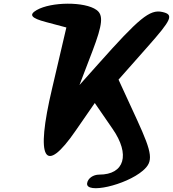

<svg xmlns="http://www.w3.org/2000/svg" viewBox="-20 -901 925 1027"><path d="M176 -847C133 -822 146 -804 226 -783L335 -754L259 -429C168 -46 218 41 386 -204L487 -350L582 -212C678 -74 646 33 511 33C478 33 450 53 446 79C437 139 653 90 744 12C801 -37 797 -77 713 -260L614 -475L767 -648C900 -798 911 -823 848 -837C781 -852 724 -804 505 -558L405 -446L475 -629C529 -771 534 -821 496 -848C434 -893 254 -892 176 -847Z"/></svg>

Font: Hussar Skorodowane
Style: Ky
Weight: 700
Foundry: Cannot Into Space Fonts
Version: Version 0.892